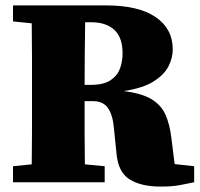

<svg xmlns="http://www.w3.org/2000/svg" viewBox="-20 -672 736 708"><path d="M316 -590H294Q293 -529 292.5 -469Q292 -409 292 -359H314Q362 -359 387.5 -376Q413 -393 422.5 -419.5Q432 -446 432 -475Q432 -534 401.5 -562Q371 -590 316 -590ZM28 -593V-652H372Q491 -652 554 -609Q617 -566 617 -490Q617 -458 601 -427Q585 -396 546 -371.5Q507 -347 436 -336Q503 -328 539 -306Q575 -284 590.5 -248.5Q606 -213 612 -163L624 -67L696 -59V0Q667 6 649 9.5Q631 13 614.5 14.5Q598 16 572 16Q502 16 459.5 -9.5Q417 -35 410 -102L400 -200Q396 -247 378.5 -273Q361 -299 323 -299H292Q292 -238 292 -180.5Q292 -123 293 -66L366 -59V0H28V-59L97 -66Q98 -126 98 -187.5Q98 -249 98 -310V-342Q98 -403 98 -464Q98 -525 97 -586Z"/></svg>

Font: Source Serif Pro Black
Style: Regular
Weight: 900
Designer: Frank Grießhammer
Foundry: Adobe Systems Incorporated
Version: Version 3.001;hotconv 1.0.111;makeotfexe 2.5.65597